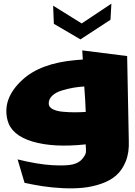

<svg xmlns="http://www.w3.org/2000/svg" viewBox="-20 -828 738 1048"><path d="M270 -797 426 -700 588 -808 583 -720 419 -613 274 -698ZM246 -261Q247 -243 268 -232Q289 -221 323.5 -218Q358 -215 387 -215Q416 -215 448 -217Q446 -276 440 -356Q408 -354 379.5 -349Q351 -344 317.5 -334Q284 -324 264.5 -305Q245 -286 246 -261ZM683 -61Q686 4 666.5 52.5Q647 101 613.5 130Q580 159 531 175.5Q482 192 431.5 197Q381 202 321.5 199Q262 196 213.5 188.5Q165 181 114 170L76 42Q186 69 263.5 73.5Q341 78 376.5 69.5Q412 61 430 38.5Q448 16 449 2.5Q450 -11 448 -32Q448 -38 448 -40Q272 -21 157 -55.5Q42 -90 21 -172Q-9 -290 102 -392Q200 -483 393 -500Q414 -502 432 -503Q429 -553 429 -553L674 -522Z"/></svg>

Font: LONDON PRESLEY
Style: Regular
Weight: 400
Version: Version 001.000